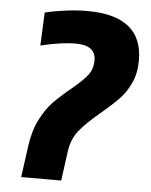

<svg xmlns="http://www.w3.org/2000/svg" viewBox="-52 -759 631 803"><g transform="rotate(5 263.5 -358.0)"><path d="M85 -131Q94 -197 118 -244Q142 -291 170.5 -320.5Q199 -350 243 -386Q289 -424 309.5 -450Q330 -476 330 -513Q330 -576 246 -576Q185 -576 99 -555L105 -694Q146 -704 193 -710Q240 -716 282 -716Q515 -716 515 -529Q515 -475 496 -434Q477 -393 449.5 -364.5Q422 -336 377 -298Q320 -251 289.5 -214Q259 -177 252 -124L235 0H67Z"/></g></svg>

Font: FiraGO Heavy
Style: Italic
Weight: 900
Italic angle: -8°
Designer: bBox Type GmbH
Foundry: bBox Type GmbH
Version: Version 1.001